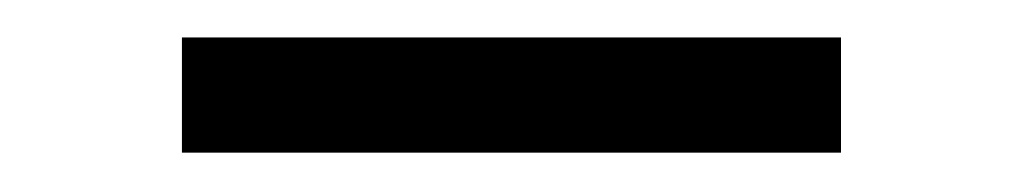

<svg xmlns="http://www.w3.org/2000/svg" viewBox="-20 -695 538 101"><path d="M75.7 -614.7V-675.3H422.4V-614.7Z"/></svg>

Font: Kay Pho Du
Style: Regular
Weight: 400
Designer: Victor Gaultney, Khu Oo Reh
Foundry: SIL International
Version: Version 3.000